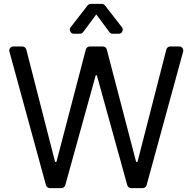

<svg xmlns="http://www.w3.org/2000/svg" viewBox="-20 -966 989 986"><path d="M215.9 -15.6 28.4 -701Q27.7 -704.5 27.7 -706.7Q27.7 -715.2 33.7 -721.2Q39.8 -727.3 48.7 -727.3H94.8Q101.9 -727.3 107.6 -723Q113.3 -718.8 115.1 -711.6L262.8 -134.9H269.9L420.8 -712Q422.6 -718.8 428.3 -723Q433.9 -727.3 440.7 -727.3H508.2Q515.3 -727.3 521 -723Q526.6 -718.8 528.4 -712L679 -134.9H686.1L834.2 -711.6Q835.9 -718.8 841.6 -723Q847.3 -727.3 854.4 -727.3H900.6Q909.1 -727.3 915.1 -721.2Q921.2 -715.2 921.2 -706.7Q921.2 -704.5 920.5 -701L733 -15.6Q731.2 -8.9 725.7 -4.4Q720.2 0 713.1 0H653.8Q646.7 0 641 -4.3Q635.3 -8.5 633.5 -15.3L477.3 -579.5H471.6L315.3 -15.3Q313.6 -8.5 307.9 -4.3Q302.2 0 295.5 0H236.2Q229 0 223.4 -4.4Q217.7 -8.9 215.9 -15.6ZM407 -801.1 474.4 -892 541.9 -801.1Q548.7 -792.6 558.6 -792.6H589.8Q598.7 -792.6 604.6 -799Q610.4 -805.4 610.4 -813.6Q610.4 -820.7 606.2 -826L519.2 -937.9Q516.3 -941.8 511.9 -943.9Q507.5 -946 502.5 -946H446.4Q436.1 -946 429.7 -937.9L342.7 -826Q338.4 -820.7 338.4 -813.6Q338.4 -805.4 344.3 -799Q350.1 -792.6 359 -792.6H390.3Q395.2 -792.6 399.7 -794.9Q404.1 -797.2 407 -801.1Z"/></svg>

Font: DeltaSans
Style: Regular
Weight: 400
Designer: Rasmus Andersson
Foundry: rsms
Version: Version 3.012